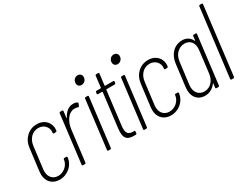

<svg xmlns="http://www.w3.org/2000/svg" viewBox="-71 -1181 2141 1669"><g transform="rotate(-30 1000.0 -346.5)"><path d="M161 8C243 8 306 -53 315 -121V-126C316 -132 313 -136 307 -136H288C282 -136 278 -132 277 -126V-122C271 -74 224 -27 165 -27C106 -27 71 -74 79 -140L107 -362C115 -429 161 -475 220 -475C279 -475 315 -429 309 -380L308 -376C307 -370 311 -366 317 -366L335 -367C341 -367 345 -371 346 -377L347 -381C355 -449 307 -510 225 -510C142 -510 79 -449 69 -363L41 -139C31 -53 79 8 161 8Z M588 -506C542 -506 506 -476 482 -429C480 -425 477 -424 477 -428L485 -492C486 -498 482 -502 477 -502H458C452 -502 448 -498 447 -492L388 -10C387 -4 391 0 397 0H415C421 0 425 -4 426 -10L464 -320C474 -401 520 -463 575 -463C590 -464 602 -462 610 -458C616 -455 620 -457 623 -463L631 -483C633 -488 633 -493 628 -496C619 -502 607 -506 588 -506Z M735 -610C760 -610 782 -629 785 -655C789 -682 772 -701 746 -701C721 -701 700 -682 697 -655C694 -629 710 -610 735 -610ZM652 0H670C676 0 680 -4 681 -10L740 -492C741 -498 737 -502 732 -502H713C707 -502 703 -498 702 -492L643 -10C642 -4 646 0 652 0Z M996 -480 998 -492C999 -498 995 -502 989 -502H909C907 -502 905 -504 905 -506L919 -618C920 -624 916 -628 911 -628H892C886 -628 882 -624 881 -618L868 -506C867 -504 865 -502 863 -502H822C817 -502 812 -498 812 -492L810 -480C809 -474 813 -470 819 -470H859C861 -470 863 -468 863 -466L821 -123C808 -22 847 0 909 0H926C932 0 936 -4 937 -10L938 -25C939 -31 936 -35 930 -35H920C872 -35 850 -56 859 -130L900 -466C901 -468 903 -470 905 -470H985C991 -470 996 -474 996 -480Z M1097 -610C1122 -610 1144 -629 1147 -655C1151 -682 1134 -701 1108 -701C1083 -701 1062 -682 1059 -655C1056 -629 1072 -610 1097 -610ZM1014 0H1032C1038 0 1042 -4 1043 -10L1102 -492C1103 -498 1099 -502 1094 -502H1075C1069 -502 1065 -498 1064 -492L1005 -10C1004 -4 1008 0 1014 0Z M1278 8C1360 8 1423 -53 1432 -121V-126C1433 -132 1430 -136 1424 -136H1405C1399 -136 1395 -132 1394 -126V-122C1388 -74 1341 -27 1282 -27C1223 -27 1188 -74 1196 -140L1224 -362C1232 -429 1278 -475 1337 -475C1396 -475 1432 -429 1426 -380L1425 -376C1424 -370 1428 -366 1434 -366L1452 -367C1458 -367 1462 -371 1463 -377L1464 -381C1472 -449 1424 -510 1342 -510C1259 -510 1196 -449 1186 -363L1158 -139C1148 -53 1196 8 1278 8Z M1787 -492 1783 -453C1782 -449 1779 -448 1778 -452C1761 -489 1727 -510 1684 -510C1604 -510 1547 -450 1536 -363L1508 -139C1498 -53 1541 8 1620 8C1664 8 1703 -13 1729 -50C1731 -54 1733 -53 1733 -49L1728 -10C1727 -4 1731 0 1737 0H1755C1761 0 1765 -4 1766 -10L1825 -492C1826 -498 1823 -502 1817 -502H1798C1792 -502 1788 -498 1787 -492ZM1633 -27C1574 -27 1538 -74 1546 -140L1574 -362C1582 -429 1629 -475 1688 -475C1746 -475 1780 -429 1771 -362L1744 -140C1736 -74 1691 -27 1633 -27Z M1888 0H1906C1912 0 1916 -4 1917 -10L2000 -690C2001 -696 1998 -700 1992 -700H1974C1968 -700 1963 -696 1963 -690L1879 -10C1878 -4 1882 0 1888 0Z"/></g></svg>

Font: Barlow Condensed ExtraLight
Style: Italic
Weight: 275
Width: 3
Italic angle: -7°
Designer: Jeremy Tribby
Foundry: Tribby Type
Version: Version 1.422;hotconv 1.0.109;makeotfexe 2.5.65596